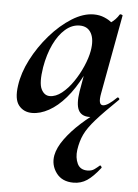

<svg xmlns="http://www.w3.org/2000/svg" viewBox="-51 -449 548 764"><g transform="rotate(5 223.5 -67.0)"><path d="M271 275Q225 275 202 243.5Q179 212 186 173Q192 142 217 107.5Q242 73 279 39.5Q316 6 357 -21L340 1Q333 5 326.5 7Q320 9 311 9Q279 9 267.5 -14.5Q256 -38 264 -89L275 -152Q248 -99 216 -62Q184 -25 149.5 -6Q115 13 83 13Q49 13 29.5 -11.5Q10 -36 18 -91Q25 -142 52.5 -195.5Q80 -249 120.5 -295.5Q161 -342 206.5 -370.5Q252 -399 294 -399Q317 -399 336 -391Q355 -383 365 -374Q374 -380 382 -388.5Q390 -397 396 -407Q398 -410 403.5 -408Q409 -406 408 -404L350 -89Q341 -42 361 -42Q371 -42 385 -51.5Q399 -61 415 -77Q418 -80 422 -76Q426 -72 423 -69Q367 -15 336.5 19.5Q306 54 293 81.5Q280 109 275 144Q271 175 282 198.5Q293 222 322 222Q339 222 350 214Q361 206 370 198Q372 196 375.5 200.5Q379 205 377 207Q349 243 325 259Q301 275 271 275ZM147 -60Q171 -60 195 -79Q219 -98 239.5 -128Q260 -158 274.5 -191.5Q289 -225 294 -253Q302 -298 288 -324Q274 -350 242 -350Q211 -350 184.5 -327Q158 -304 139 -264Q120 -224 111 -172Q101 -109 113 -84.5Q125 -60 147 -60Z"/></g></svg>

Font: Cormorant Light
Style: Italic
Weight: 300
Italic angle: -10°
Designer: Christian Thalmann (Catharsis Fonts)
Foundry: Catharsis Fonts
Version: Version 4.000